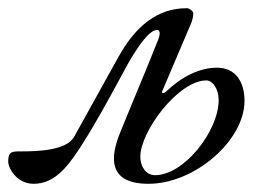

<svg xmlns="http://www.w3.org/2000/svg" viewBox="-61 -434 656 468"><path d="M21 14C45 14 70 5 96 -23C148 -78 243 -268 261 -296C278 -323 303 -361 322 -361C330 -361 329 -350 326 -341C301 -277 261 -183 234 -116C207 -53 200 14 301 14C414 14 535 -92 535 -188C535 -236 512 -269 468 -269C425 -269 382 -247 344 -211C341 -208 338 -207 336 -207C334 -207 333 -209 335 -213L406 -380C409 -389 410 -396 410 -401C410 -407 401 -414 394 -414C324 -414 270 -372 227 -294L120 -101C101 -66 26 -65 -10 -65C-32 -65 -41 -65 -41 -40C-41 -24 -20 14 21 14ZM317 -7C294 -7 281 -29 281 -52C281 -114 374 -238 442 -238C457 -238 472 -218 472 -190C472 -115 388 -7 317 -7Z"/></svg>

Font: EB Garamond
Style: Italic
Weight: 400
Italic angle: -17.2°
Designer: Georg Duffner and Octavio Pardo
Foundry: Georg Duffner
Version: Version 1.000;PS 001.000;hotconv 1.0.88;makeotf.lib2.5.64775